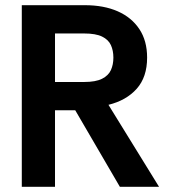

<svg xmlns="http://www.w3.org/2000/svg" viewBox="-20 -720 655 740"><path d="M64 0V-700H307Q380 -700 433.5 -676.5Q487 -653 517 -608Q547 -563 547 -498Q547 -423 507 -378Q467 -333 398 -316L593 0H442L270 -295H192V0ZM192 -404H304Q349 -404 373.5 -416.5Q398 -429 407.5 -450Q417 -471 417 -498Q417 -525 407.5 -546Q398 -567 373.5 -579Q349 -591 304 -591H192Z"/></svg>

Font: Rethink Sans
Style: Bold
Weight: 700
Designer: The Rethink Sans project authors (Hans Thiessen). DM Sans designed by Colophon Foundry.
Foundry: Rethink Communications LLC
Version: Version 1.001